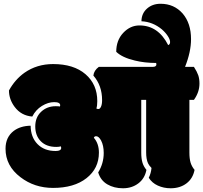

<svg xmlns="http://www.w3.org/2000/svg" viewBox="-20 -1010 1094 1034"><path d="M976.6 -649.9Q1008.8 -731 1008.8 -799.3Q1008.8 -884.3 963.9 -937Q917.5 -989.7 844.7 -989.7Q800.8 -989.7 771.5 -963.6Q742.2 -937.5 741.7 -895.5Q802.7 -892.6 852.1 -851.6Q872.1 -834 884 -815.4Q896 -796.9 896 -783.7Q896 -770.5 885.7 -767.1Q832 -873 731 -873Q681.2 -873 643.6 -833Q606 -793 606 -731Q637.7 -700.2 705.6 -684.1Q758.3 -670.9 820.8 -670.9Q822.3 -667 822.3 -663.6Q822.3 -649.9 802.7 -649.9H512.2Q485.8 -630.4 482.9 -603Q529.8 -549.3 529.8 -470.7Q529.8 -448.2 523.9 -435.5Q518.1 -422.9 510.5 -422.9Q502.9 -422.9 499 -425.8Q503.9 -439.9 503.9 -465.3Q503.9 -555.7 440.4 -610.4Q377 -665 266.1 -665Q178.7 -665 111.8 -618.2Q61 -582 28.3 -522.9Q28.3 -475.1 59.1 -434.1Q94.2 -387.2 153.8 -382.3Q172.4 -418.9 205.8 -439.5Q239.3 -460 271.7 -460Q304.2 -460 304.2 -442.9Q304.2 -439.5 302.7 -436.5Q296.4 -438 279.8 -438Q233.4 -438 201.7 -408.2Q169.9 -378.4 169.9 -328.9Q169.9 -279.3 200 -249Q230 -218.8 283.2 -218.8Q296.9 -218.8 308.1 -221.7Q309.6 -217.3 309.6 -213.4Q309.6 -196.8 279.8 -196.8Q218.3 -196.8 181.9 -234.1Q145.5 -271.5 145 -333Q90.3 -332 54.2 -305.2Q9.8 -271.5 9.8 -209Q9.8 -116.7 90.3 -55.7Q165.5 2 265.6 2Q378.9 2 445.8 -50.5Q512.7 -103 512.7 -188Q512.7 -236.8 485.4 -268.1Q488.3 -276.4 497.6 -276.4Q511.7 -276.4 524.4 -253.4Q538.6 -226.1 538.6 -186.5Q538.6 -129.9 508.8 -81.5Q521.5 -38.6 557.9 -17.3Q594.2 3.9 642.3 3.9Q690.4 3.9 725.1 -22.5Q759.8 -48.8 768.6 -95.2Q753.4 -113.3 747.1 -134.5Q740.7 -155.8 740.7 -188V-472.2H767.1V-189.5Q767.1 -152.3 777.3 -130.4Q782.7 -118.7 795.9 -105.5Q793 -76.2 781.2 -52.7Q798.3 -24.9 830.1 -10.5Q861.8 3.9 898.9 3.9Q949.7 3.9 984.4 -22.5Q1019 -48.8 1027.8 -95.2Q1012.7 -113.3 1006.3 -134.5Q1000 -155.8 1000 -188V-472.2H1024.4Q1054.2 -513.7 1054.2 -560.1Q1054.2 -585.9 1047.6 -605Q1041 -624 1024.4 -649.9Z"/></svg>

Font: Friends & Family
Style: Regular
Weight: 400
Designer: Sarang Kulkarni, Maithili Shingre, Noopur Datye
Foundry: Ek Type
Version: Version 1.000;hotconv 1.0.117;makeotfexe 2.5.65602